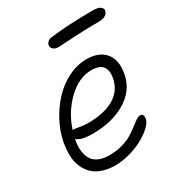

<svg xmlns="http://www.w3.org/2000/svg" viewBox="-185 -875 979 1046"><g transform="rotate(-30 305.0 -351.5)"><path d="M293.9 -668Q269.5 -668 257.8 -679.2Q246.1 -690.4 249 -705.1Q251 -714.8 260 -723.4Q269 -731.9 286.1 -733.9Q397.9 -748 553.2 -748Q585 -748 598.9 -737.1Q612.8 -726.1 609.9 -713.9Q606.9 -697.3 591.3 -687.7Q575.7 -678.2 551.8 -678.2Q455.1 -678.2 375.7 -673.1Q296.4 -668 293.9 -668ZM237.8 44.9Q191.9 44.9 156.2 32.5Q120.6 20 97.9 -2.7Q75.2 -25.4 62 -57.1Q48.8 -88.9 48.1 -126.7Q47.4 -164.6 55.2 -208Q66.9 -267.6 97.4 -325.7Q127.9 -383.8 170.9 -430.4Q213.9 -477.1 271.2 -506.1Q328.6 -535.2 388.2 -535.2Q467.3 -535.2 505.6 -488.3Q543.9 -441.4 526.9 -357.9Q509.3 -268.1 424.3 -217Q339.4 -166 216.8 -166Q142.1 -166 118.2 -189.9Q109.9 -154.8 112.8 -123.5Q115.7 -92.3 127.9 -69.1Q140.1 -45.9 168 -32.5Q195.8 -19 236.8 -19Q280.3 -19 318.1 -29.8Q356 -40.5 380.9 -55.9Q405.8 -71.3 425.5 -86.9Q445.3 -102.5 461.2 -113.3Q477.1 -124 487.8 -124Q513.2 -124 505.9 -88.9Q501.5 -69.3 476.6 -46.1Q451.7 -22.9 415.3 -2.7Q378.9 17.6 330.8 31.2Q282.7 44.9 237.8 44.9ZM138.2 -238.8Q145 -238.8 171.9 -233.9Q198.7 -229 222.2 -229Q326.2 -229 387.2 -265.4Q448.2 -301.8 461.9 -370.1Q481.4 -470.2 381.8 -470.2Q303.2 -470.2 232.9 -403.1Q162.6 -335.9 130.9 -238.8Z"/></g></svg>

Font: Shantell Sans Irregular
Style: Italic
Weight: 300
Italic angle: -11.31°
Designer: Stephen Nixon, Anya Danilova, Shantell Martin
Foundry: Arrow Type
Version: Version 1.006;[9816181b4]